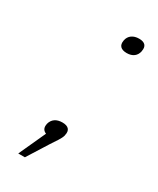

<svg xmlns="http://www.w3.org/2000/svg" viewBox="-120 -372 412 502"><g transform="rotate(30 85.5 -121.0)"><path d="M50 -16V-15C48 -5 51 3 61 7L24 88H44L83 26C93 10 103 -2 106 -14V-15C110 -31 102 -40 84 -40C66 -40 54 -32 50 -16ZM115 -305C112 -290 120 -281 138 -281C156 -281 167 -290 170 -305V-306C173 -321 166 -330 148 -330C130 -330 118 -321 115 -306Z"/></g></svg>

Font: LT Wave Thin
Style: Italic
Weight: 100
Designer: Daniel Lyons
Version: Version 2.5 (Glyphs App)